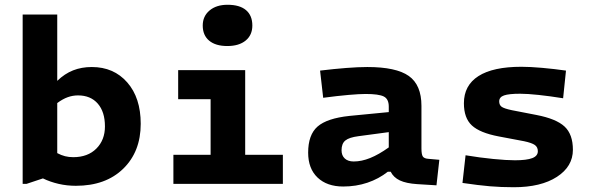

<svg xmlns="http://www.w3.org/2000/svg" viewBox="-20 -771 2496 805"><path d="M75 -710H220V-432Q251 -462 286.5 -476Q322 -490 365 -490Q457 -490 513.5 -425.5Q570 -361 570 -252Q570 -135 496.5 -63.5Q423 8 298 8Q261 8 226 0Q191 -8 160 -23L91 0H75ZM420 -241Q420 -302 390 -336.5Q360 -371 307 -371Q285 -371 264 -363.5Q243 -356 220 -339V-129Q237 -120 253 -116Q269 -112 287 -112Q348 -112 384 -148Q420 -184 420 -241Z M1038 -664Q1038 -624 1010 -601Q982 -578 933 -578Q884 -578 857 -600.5Q830 -623 830 -664Q830 -703 858.5 -727Q887 -751 934 -751Q985 -751 1011.5 -728.5Q1038 -706 1038 -664ZM707 0V-122H863V-355H727V-477H1008V-122H1166V0Z M1747 -327V-149Q1747 -123 1753 -114.5Q1759 -106 1777 -105L1822 -101L1810 6L1729 1Q1683 -2 1656.5 -14.5Q1630 -27 1618 -51H1606Q1568 -21 1520.5 -5Q1473 11 1419 11Q1351 11 1311.5 -26.5Q1272 -64 1272 -131Q1272 -206 1311.5 -240.5Q1351 -275 1445 -285L1610 -301V-324Q1610 -356 1589 -366.5Q1568 -377 1513 -377Q1487 -377 1441 -373Q1395 -369 1335 -361L1322 -475Q1380 -482 1431 -486Q1482 -490 1520 -490Q1641 -490 1694 -452.5Q1747 -415 1747 -327ZM1412 -141Q1412 -119 1425.5 -106.5Q1439 -94 1463 -94Q1496 -94 1532 -108.5Q1568 -123 1610 -153V-217L1483 -200Q1444 -195 1428 -182Q1412 -169 1412 -141Z M2382 -143Q2382 -73 2315 -29.5Q2248 14 2134 14Q2081 14 2034 10Q1987 6 1919 -4L1932 -120Q1992 -110 2048 -104.5Q2104 -99 2139 -99Q2188 -99 2211.5 -108Q2235 -117 2235 -137Q2235 -154 2222.5 -163Q2210 -172 2177 -179L2071 -199Q1992 -214 1958.5 -245Q1925 -276 1925 -338Q1925 -413 1986 -452Q2047 -491 2166 -491Q2203 -491 2253.5 -486.5Q2304 -482 2353 -475L2341 -359Q2285 -368 2238 -373Q2191 -378 2161 -378Q2114 -378 2093.5 -371Q2073 -364 2073 -346Q2073 -331 2083 -323.5Q2093 -316 2126 -309L2229 -289Q2312 -273 2347 -240.5Q2382 -208 2382 -143Z"/></svg>

Font: Intel One Mono
Style: Bold
Weight: 700
Monospace: yes
Designer: Fred Shallcrass
Foundry: Frere-Jones Type LLC
Version: Version 1.400;hotconv 1.1.0;makeotfexe 2.6.0;FJTRelease1.4